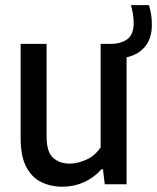

<svg xmlns="http://www.w3.org/2000/svg" viewBox="-20 -714 608 744"><path d="M222.5 9.5Q176 9.5 139.2 -8.8Q102.5 -27 81.2 -68.2Q60 -109.5 60 -179.5V-544H160.5V-185Q160.5 -125.5 185.5 -102.8Q210.5 -80 250.5 -80Q279 -80 313 -94.5Q347 -109 370 -143V-544H409.5Q449.5 -544 473.8 -562.5Q498 -581 498 -624Q498 -642 495.2 -658.8Q492.5 -675.5 487.5 -694H557Q568.5 -660 568.5 -619Q568.5 -564.5 541.8 -533Q515 -501.5 470.5 -492V0H386L379 -58H373.5Q343 -24.5 304.2 -7.5Q265.5 9.5 222.5 9.5Z"/></svg>

Font: Encode Sans SemiCondensed SemiCondensed Medium
Style: Regular
Weight: 500
Width: 4
Designer: Multiple Designers
Foundry: Impallari Type
Version: Version 3.000; ttfautohint (v1.8.3) -l 8 -r 50 -G 200 -x 14 